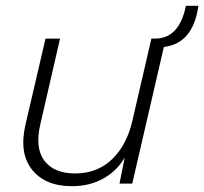

<svg xmlns="http://www.w3.org/2000/svg" viewBox="-20 -633 704 662"><path d="M664 -613Q646 -483 545 -471L436 0H392L410 -90Q383 -43 335.5 -17Q288 9 228 9Q136 9 90.5 -48Q45 -105 68 -204L137 -500H187L119 -204Q100 -123 133 -79Q166 -35 239 -35Q316 -35 367 -84.5Q418 -134 437 -219L502 -500H515Q598 -500 621 -613Z"/></svg>

Font: Elaine Sans Light
Style: Italic
Weight: 300
Italic angle: -13°
Designer: Wei Huang
Foundry: Wei Huang
Version: Version 2.001;December 24, 2019;FontCreator 12.0.0.2547 64-b